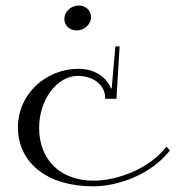

<svg xmlns="http://www.w3.org/2000/svg" viewBox="-20 -648 620 678"><path d="M402.4 -484.1H387.4L374.6 -338.5L372.1 -334.2C358.2 -375.4 313.2 -405 257.4 -405C142.3 -405 43.3 -316 43.3 -199C43.3 -72.7 147 10 309.1 10C395.6 10 513.7 -31 580.2 -117L567.4 -130C505.3 -49 389.6 -10 310.9 -10C192.9 -10 118.2 -83.6 118.2 -196.4C118.2 -296.9 181.4 -380 255.2 -380C309.7 -380 351 -347 351 -305V-299L391.2 -299.1ZM258.2 -628.5C231.6 -628.5 207.2 -607.8 207.2 -580.9C207.2 -558.3 225.9 -540.5 250.5 -540.5C277.2 -540.5 301.5 -561.2 301.5 -588.1C301.5 -610.7 282.9 -628.5 258.2 -628.5Z"/></svg>

Font: Galberik
Style: Regular
Weight: 400
Designer: Gluk
Foundry: Gluk
Version: Version 0.50